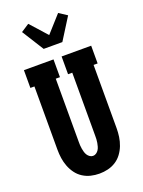

<svg xmlns="http://www.w3.org/2000/svg" viewBox="-181 -1070 862 1159"><g transform="rotate(-20 250.0 -490.5)"><path d="M250 8Q222 8 195 1.5Q168 -5 144.5 -20Q121 -35 104.5 -57.5Q88 -80 78 -106Q68 -132 64 -159.5Q60 -187 60 -215V-621H34V-735H224V-621H197V-215Q197 -204 197.5 -193Q198 -182 200 -171Q202 -160 205 -149Q208 -138 214 -128.5Q220 -119 229.5 -112.5Q239 -106 250 -106Q261 -106 270.5 -112.5Q280 -119 286 -128.5Q292 -138 295 -149Q298 -160 300 -171Q302 -182 302.5 -193Q303 -204 303 -215V-621H276V-735H466V-621H440V-215Q440 -187 436 -159.5Q432 -132 422 -106Q412 -80 395.5 -57.5Q379 -35 355.5 -20Q332 -5 305 1.5Q278 8 250 8ZM190 -815 102 -955 154 -989 250 -882 346 -989 398 -955 310 -815Z"/></g></svg>

Font: Iosevka Curly Slab Heavy
Style: Regular
Weight: 900
Monospace: yes
Designer: Belleve Invis
Foundry: Belleve Invis
Version: Version 22.1.2; ttfautohint (v1.8.4)